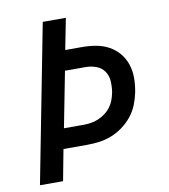

<svg xmlns="http://www.w3.org/2000/svg" viewBox="-77 -736 704 802"><g transform="rotate(-10 275.0 -335.0)"><path d="M28 0 158 -670H256L230 -538H300Q331 -538 360 -533Q389 -528 414 -514.5Q439 -501 457 -479.5Q475 -458 484 -431Q493 -404 493 -374Q493 -344 487 -313Q482 -288 472 -262.5Q462 -237 444.5 -215Q427 -193 404 -176Q381 -159 355.5 -149Q330 -139 303.5 -135.5Q277 -132 251 -132H151L126 0ZM251 -217Q267 -217 283 -219.5Q299 -222 314.5 -228.5Q330 -235 344 -245.5Q358 -256 368 -269.5Q378 -283 383.5 -298.5Q389 -314 392 -329Q396 -353 394.5 -377Q393 -401 380.5 -419Q368 -437 346.5 -445Q325 -453 301 -453H214L168 -217Z"/></g></svg>

Font: Lode Dark
Style: Bold Italic
Weight: 700
Italic angle: -11°
Monospace: yes
Designer: Belleve Invis
Foundry: Belleve Invis
Version: Version 29.2.0; ttfautohint (v1.8.3)